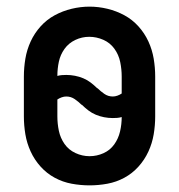

<svg xmlns="http://www.w3.org/2000/svg" viewBox="-20 -551 540 579"><path d="M250 8Q223 8 196 3Q169 -2 145 -15Q121 -28 102.5 -48.5Q84 -69 72.5 -94Q61 -119 56.5 -146Q52 -173 52 -200V-320Q52 -347 56.5 -374Q61 -401 72.5 -426Q84 -451 102.5 -471.5Q121 -492 145 -505Q169 -518 196 -524.5Q223 -531 250 -531Q277 -531 304 -524.5Q331 -518 355 -505Q379 -492 397.5 -471.5Q416 -451 427.5 -426Q439 -401 443.5 -374Q448 -347 448 -320V-200Q448 -173 443.5 -146Q439 -119 427.5 -94Q416 -69 397.5 -48.5Q379 -28 355 -15Q331 -2 304 3Q277 8 250 8ZM320 -260Q327 -260 334 -262.5Q341 -265 347 -269V-320Q347 -342 342.5 -364Q338 -386 325 -404Q312 -422 291.5 -431Q271 -440 249 -440Q227 -440 207 -430.5Q187 -421 174.5 -403.5Q162 -386 157.5 -365Q153 -344 153 -322Q160 -324 166.5 -324.5Q173 -325 180 -325Q193 -325 206 -322.5Q219 -320 231 -315Q243 -310 253.5 -302Q264 -294 273 -285Q273 -285 273 -285Q273 -285 273 -285H274Q283 -276 294.5 -268Q306 -260 320 -260ZM250 -80Q272 -80 292 -89Q312 -98 324.5 -115.5Q337 -133 342 -154.5Q347 -176 347 -198Q340 -196 333.5 -195.5Q327 -195 320 -195Q307 -195 294 -197.5Q281 -200 269 -205Q257 -210 246.5 -218Q236 -226 227 -235Q227 -235 227 -235Q227 -235 227 -235H226Q217 -244 205.5 -252Q194 -260 180 -260Q173 -260 166 -257.5Q159 -255 153 -251V-200Q153 -178 157.5 -156.5Q162 -135 174.5 -117Q187 -99 207.5 -89.5Q228 -80 250 -80Z"/></svg>

Font: Zed Mono Semibold
Style: Regular
Weight: 600
Monospace: yes
Designer: Belleve Invis
Foundry: Belleve Invis
Version: Version 1.0.0; ttfautohint (v1.8.4)